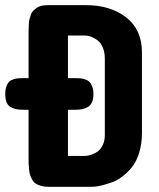

<svg xmlns="http://www.w3.org/2000/svg" viewBox="-29 -720 612 740"><path d="M157.2 -700.2H301.8Q397 -700.2 457.5 -652.8Q518.1 -605.5 518.1 -518.1V-208Q518.1 -165.5 507.3 -131.1Q496.6 -96.7 479.5 -75.7Q462.4 -54.7 441.7 -39.1Q420.9 -23.4 399.9 -16.4Q378.9 -9.3 361.8 -5.1Q344.7 -1 334 -0.5L323.2 0H157.2Q141.1 0 128.9 -3.7Q116.7 -7.3 108.6 -12.5Q100.6 -17.6 95.2 -27.6Q89.8 -37.6 87.2 -45.2Q84.5 -52.7 83 -67.1Q81.5 -81.5 81.3 -90.1Q81.1 -98.6 81.1 -115.2V-296.9H63Q46.9 -296.9 35.9 -298.8Q24.9 -300.8 13.7 -306.4Q2.4 -312 -3.2 -324.7Q-8.8 -337.4 -8.8 -356.9Q-8.8 -374 -4.6 -386Q-0.5 -397.9 5.4 -404.3Q11.2 -410.6 22 -414.1Q32.7 -417.5 41 -418.2Q49.3 -418.9 63 -418.9H81.1V-585.9Q81.1 -600.1 81.3 -607.4Q81.5 -614.7 82.3 -627.7Q83 -640.6 85 -647.5Q86.9 -654.3 90.3 -664.1Q93.8 -673.8 99.6 -679.2Q105.5 -684.6 113.3 -690.2Q121.1 -695.8 132.1 -698Q143.1 -700.2 157.2 -700.2ZM375 -494.1Q375 -519 366.9 -537.4Q358.9 -555.7 347.7 -564Q336.4 -572.3 325.2 -577.1Q314 -582 305.7 -582.5L297.9 -583H232.9V-418.9H258.8Q271.5 -418.9 279.8 -418.2Q288.1 -417.5 298.8 -414.1Q309.6 -410.6 315.9 -404.3Q322.3 -397.9 326.7 -386Q331.1 -374 331.1 -356.9Q331.1 -337.4 325 -324.7Q318.8 -312 307.4 -306.4Q295.9 -300.8 284.9 -298.8Q273.9 -296.9 258.8 -296.9H232.9V-119.1H297.9Q300.8 -119.1 306.2 -119.6Q311.5 -120.1 324.7 -124.5Q337.9 -128.9 348.1 -136.5Q358.4 -144 366.7 -160.4Q375 -176.8 375 -199.2Z"/></svg>

Font: Concert One
Style: Regular
Weight: 400
Designer: Johan Kallas, Mihkel Virkus
Foundry: Johan Kallas, Mihkel Virkus
Version: Version 1.003